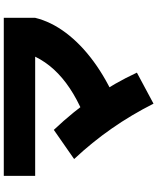

<svg xmlns="http://www.w3.org/2000/svg" viewBox="74 -852 851 1040"><g transform="rotate(-90 500.0 -332.5)"><path d="M368 -293Q527 -354 620.5 -443.5Q714 -533 743 -653L923 -568Q902 -482 841.5 -401.5Q781 -321 686.5 -251.5Q592 -182 468 -128ZM458 73Q398 -46 323.5 -153Q249 -260 158 -357L316 -467Q417 -360 494 -248Q571 -136 626 -17ZM67 -568V-738H923V-568Z"/></g></svg>

Font: M PLUS 2 Thin Black
Style: Regular
Weight: 900
Version: Version 1.001